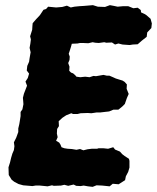

<svg xmlns="http://www.w3.org/2000/svg" viewBox="-20 -706 610 746"><path d="M52 9 35 0 25 -8 14 -26 13 -56 19 -75 23 -92 28 -109 34 -123 36 -138 34 -153 43 -171 51 -193V-207L55 -224L57 -236L60 -255V-271L67 -281L71 -301L70 -315L69 -326L73 -342L80 -360L85 -373L79 -389L88 -403L93 -420L84 -432L86 -450L93 -466L95 -480L99 -503L95 -520L98 -537L100 -553L97 -565L105 -590L106 -606L107 -616L120 -631L135 -647L149 -668L159 -671L167 -680L198 -677L222 -679L240 -684L255 -677L269 -680L289 -682L306 -683L341 -686L360 -680L388 -679L407 -686L423 -683L437 -680L459 -682H478L498 -674L515 -676L527 -667L528 -658L543 -651L549 -647L565 -633L570 -615L568 -597L552 -580L550 -563L531 -548L515 -534L496 -533L484 -531L456 -533L440 -537L427 -533L415 -541L393 -540L385 -542L364 -539L350 -540L340 -542L323 -538L302 -539H291L281 -537L259 -536L256 -525L251 -509L247 -497L251 -486L250 -473L245 -461L250 -447L249 -431L256 -424L264 -421L272 -414L277 -408L292 -406L311 -408L328 -406L343 -411L353 -410L382 -415L395 -412H405L419 -406L430 -401L446 -396L456 -393L464 -388L473 -378L472 -361L480 -341L473 -325L465 -302L455 -292L440 -280H421L404 -273L386 -271L369 -269H355L335 -266L321 -267L293 -266L281 -263H264L257 -266L237 -258L222 -248L208 -235L209 -216L202 -205L201 -187L204 -173L198 -159L210 -152L215 -144L219 -134L230 -130L243 -128L259 -127L277 -124L291 -127L304 -122L320 -126L336 -128H357L363 -130H381L400 -128L420 -134L427 -125L446 -117L455 -107L464 -100L481 -89L483 -81V-55L478 -38L469 -21L466 -6L441 10L418 8L406 18L377 15L355 14L340 20L322 18L305 15L293 17L276 16L266 11L245 16L230 12L217 15L189 16L182 14L165 18L135 15H118L106 17L70 14Z"/></svg>

Font: Winky Rough
Style: Bold Italic
Weight: 700
Italic angle: -8.97852°
Designer: Simon Atzbach
Foundry: typofactur
Version: Version 1.206; ttfautohint (v1.8.4.7-5d5b)